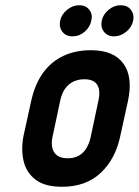

<svg xmlns="http://www.w3.org/2000/svg" viewBox="-20 -704 530 734"><path d="M283 -684Q258 -684 236.5 -666.5Q215 -649 210 -625Q205 -600 218.5 -582.5Q232 -565 257 -565Q283 -565 303.5 -582.5Q324 -600 329 -625Q335 -649 321.5 -666.5Q308 -684 283 -684ZM441 -684Q416 -684 395 -666.5Q374 -649 369 -625Q364 -600 377.5 -582.5Q391 -565 416 -565Q441 -565 462.5 -582.5Q484 -600 489 -625Q494 -649 480.5 -666.5Q467 -684 441 -684ZM440 -185 469 -317Q489 -409 452 -460.5Q415 -512 328 -512Q267 -512 220.5 -489.5Q174 -467 143.5 -424Q113 -381 99 -317L70 -185Q60 -134 70 -89.5Q80 -45 115.5 -17.5Q151 10 217 10Q309 10 365.5 -43.5Q422 -97 440 -185ZM357 -323 326 -177Q321 -155 310 -137Q299 -119 281.5 -109Q264 -99 239 -99Q212 -99 198 -110Q184 -121 180 -139Q176 -157 180 -177L211 -323Q217 -349 229.5 -366Q242 -383 260.5 -392Q279 -401 303 -401Q327 -401 340.5 -391.5Q354 -382 358 -364.5Q362 -347 357 -323Z"/></svg>

Font: Advent Pro
Style: Bold Italic
Weight: 700
Italic angle: -12°
Designer: VivaRado, Andreas Kalpakidis
Foundry: VivaRado, Andreas Kalpakidis
Version: Version 3.000